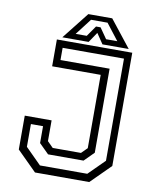

<svg xmlns="http://www.w3.org/2000/svg" viewBox="-93 -927 794 997"><g transform="rotate(10 304.0 -429.0)"><path d="M161 0 57.5 -103V-281.5H199V-172L229.5 -141.5H378.5L409 -172V-558.5H153V-700H550.5V-103L447 0ZM180 -40.5H429.5L513.5 -124V-662.5H190V-598H449V-155L398.5 -104.5H211.5L160.5 -155V-244H96.5V-124ZM291 -858H417L529 -716H390.5L354 -770L317.5 -716H179ZM310 -831.5 244 -745.5H302.5L341.5 -801.5H365.5L404.5 -745.5H463.5L397 -831.5Z"/></g></svg>

Font: Tourney
Style: Regular
Weight: 400
Designer: Tyler Finck
Foundry: Etcetera Type Co
Version: Version 1.015